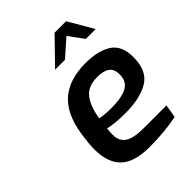

<svg xmlns="http://www.w3.org/2000/svg" viewBox="-220 -885 1006 1006"><g transform="rotate(-45 283.0 -382.0)"><path d="M79 -190Q79 -230 89 -296Q108 -423 176.5 -483Q245 -543 366 -543Q458 -543 512 -508.5Q566 -474 566 -388Q566 -286 502 -247.5Q438 -209 328 -209Q252 -209 204 -221Q201 -199 201 -176Q201 -129 234 -107.5Q267 -86 341 -86H509L497 -13Q404 6 293 6Q180 6 129.5 -43Q79 -92 79 -190ZM451 -375Q451 -413 428 -430.5Q405 -448 358 -448Q291 -448 258 -408Q225 -368 212 -287Q251 -280 294 -280Q374 -280 412.5 -301.5Q451 -323 451 -375ZM364 -770H449L530 -631H457L396 -714L302 -631H229Z"/></g></svg>

Font: Exo SemiBold
Style: Italic
Weight: 600
Italic angle: -9°
Designer: Natanael Gama
Foundry: Natanael Gama
Version: Version 1.500; ttfautohint (v1.6)